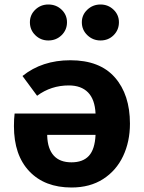

<svg xmlns="http://www.w3.org/2000/svg" viewBox="-20 -817 640 854"><path d="M558 -267Q558 -187 527.5 -122.5Q497 -58 438.5 -20.5Q380 17 298 17Q179 17 110.5 -55Q42 -127 42 -256Q42 -288 45 -312H405Q402 -375 371.5 -406Q341 -437 286 -437Q207 -437 145 -391L80 -479Q167 -549 293 -549Q424 -549 491 -472.5Q558 -396 558 -267ZM405 -217H190V-212Q192 -155 219 -125Q246 -95 298 -95Q349 -95 375.5 -124Q402 -153 405 -217ZM113 -718Q113 -751 137 -774Q161 -797 195 -797Q230 -797 254 -774Q278 -751 278 -718Q278 -684 254 -660.5Q230 -637 195 -637Q161 -637 137 -660.5Q113 -684 113 -718ZM344 -718Q344 -751 368.5 -774Q393 -797 427 -797Q461 -797 485 -774Q509 -751 509 -718Q509 -684 485.5 -660.5Q462 -637 427 -637Q393 -637 368.5 -660.5Q344 -684 344 -718Z"/></svg>

Font: Fira Mono
Style: Bold
Weight: 700
Monospace: yes
Designer: Carrois Corporate & Edenspiekermann AG
Foundry: Carrois Corporate GbR & Edenspiekermann AG
Version: Version 3.206